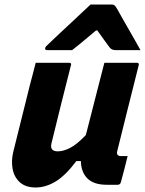

<svg xmlns="http://www.w3.org/2000/svg" viewBox="-20 -818 642 850"><path d="M138 -540H286Q298 -540 294 -529Q272 -442 250.5 -356.5Q229 -271 208 -184Q199 -148 236 -148Q261 -148 291 -163.5Q321 -179 360 -220Q372 -266 383.5 -311.5Q395 -357 409 -411.5Q423 -466 442 -540H586Q597 -540 594 -529Q570 -433 544.5 -332Q519 -231 499 -149Q496 -137 501 -132Q506 -127 515 -127H545Q538 -98 530.5 -69Q523 -40 515 -11Q512 0 501 0H453Q395 0 367 -28Q339 -56 338 -105H318Q271 -42 227 -15Q183 12 138 12Q94 12 68.5 -10.5Q43 -33 36 -69.5Q29 -106 39 -147Q57 -221 76 -295.5Q95 -370 113 -444Q120 -470 126.5 -495Q133 -520 138 -540ZM381 -798H475Q483 -798 487.5 -794Q492 -790 500 -776Q505 -767 516.5 -746.5Q528 -726 543.5 -699Q559 -672 574.5 -645Q590 -618 602 -596H493Q475 -596 466 -607Q460 -615 446.5 -633.5Q433 -652 411 -683H405Q369 -653 344.5 -632.5Q320 -612 299 -596H189Q178 -596 180 -605Q181 -610 185 -614Q189 -618 205 -633Q219 -647 243.5 -669.5Q268 -692 294.5 -717Q321 -742 344.5 -764Q368 -786 381 -798Z"/></svg>

Font: Recursive Sn Lnr St XBd
Style: Italic
Weight: 800
Italic angle: -15°
Version: Version 1.079;hotconv 1.0.112;makeotfexe 2.5.65598; ttfautoh